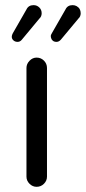

<svg xmlns="http://www.w3.org/2000/svg" viewBox="-20 -720 331 740"><path d="M64.5 -567.4 131.8 -648.4Q140.6 -656.2 140.6 -668.9Q140.6 -682.6 131.3 -691.4Q122.1 -700.2 109.4 -700.2Q89.8 -700.2 82 -683.6Q82 -683.6 32.2 -596.7Q25.4 -585.9 25.4 -578.1Q25.4 -570.3 31.7 -564.5Q38.1 -558.6 47.9 -558.6Q57.6 -558.6 64.5 -567.4ZM214.8 -567.4 282.2 -648.4Q291 -656.2 291 -668.9Q291 -687.5 275.4 -696.3Q268.6 -700.2 259.8 -700.2Q240.2 -700.2 232.4 -683.6Q232.4 -683.6 182.6 -596.7Q175.8 -585.9 175.8 -581.5Q175.8 -577.1 176.8 -574.2Q177.7 -568.4 183.1 -563.5Q188.5 -558.6 197.8 -558.6Q207 -558.6 214.8 -567.4ZM161.1 -39.1V-458Q161.1 -474.6 149.4 -486.3Q137.7 -498 121.1 -498Q105.5 -498 93.8 -485.8Q82 -473.6 82 -458V-39.1Q82 -23.4 93.8 -11.7Q105.5 0 121.1 0Q137.7 0 149.4 -11.7Q161.1 -23.4 161.1 -39.1Z"/></svg>

Font: FakePearl
Style: Light
Weight: 350
Version: Version 1.2